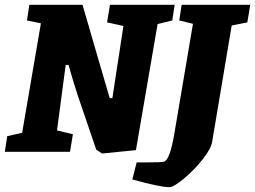

<svg xmlns="http://www.w3.org/2000/svg" viewBox="-39 -631 1060 798"><path d="M677 -546 616 -531 526 -7 385 7 361 -9 301 -185Q286 -227 269 -282.5Q252 -338 246 -361H234L198 -89L264 -73L252 0H-19L-9 -65L53 -79L131 -534L73 -546L83 -611H304L367 -394L417 -223H428L474 -523L406 -538L418 -611H687ZM989 -538 924 -525 843 -43Q838 -12 802 33Q766 78 724 112.5Q682 147 665 147Q627 147 511 115L529 44H567Q632 44 642 41Q667 36 686 -78L763 -532L706 -546L716 -611H1001Z"/></svg>

Font: Grenze ExtraBold
Style: Italic
Weight: 800
Italic angle: -10°
Designer: Renata Polastri
Foundry: Omnibus-Type
Version: Version 1.002; ttfautohint (v1.8)